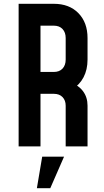

<svg xmlns="http://www.w3.org/2000/svg" viewBox="-20 -770 546 1010"><path d="M78 0V-750H263Q344.5 -750 392.5 -700.8Q440.5 -651.5 440.5 -570V-456.5Q440.5 -403.5 419.5 -363.5Q398.5 -323.5 359.5 -300L351.5 -336.5Q394 -321 417.2 -289.5Q440.5 -258 440.5 -214V0H325.5V-214Q325.5 -242 309 -259.2Q292.5 -276.5 263 -276.5H193V0ZM193 -391.5H263Q292.5 -391.5 309 -409.2Q325.5 -427 325.5 -456.5V-570Q325.5 -599.5 309 -617.2Q292.5 -635 263 -635H193ZM174 220 202 54H317L244.5 220Z"/></svg>

Font: Mohave Light SemiBold
Style: Regular
Weight: 600
Version: Version 2.003